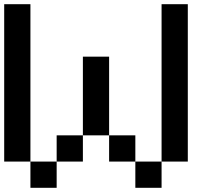

<svg xmlns="http://www.w3.org/2000/svg" viewBox="-20 -895 1040 915"><path d="M0 -875H125V-125H0ZM125 -125H250V0H125ZM250 -125V-250H375V-125ZM375 -250V-625H500V-250ZM500 -250H625V-125H500ZM625 -125H750V0H625ZM750 -125V-875H875V-125Z"/></svg>

Font: Dogica
Style: Regular
Weight: 400
Monospace: yes
Designer: Roberto Mocci
Version: Version 001.012